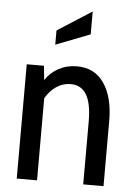

<svg xmlns="http://www.w3.org/2000/svg" viewBox="-53 -780 573 820"><g transform="rotate(5 233.5 -369.5)"><path d="M422 -280V0H335V-269Q335 -347 312.5 -384.5Q290 -422 245 -422Q212 -422 184 -403.5Q156 -385 137 -352V0H50V-490H124L130 -429Q151 -462 186.5 -481Q222 -500 265 -500Q341 -500 381.5 -440.5Q422 -381 422 -280ZM164 -645 311 -739V-641L164 -584Z"/></g></svg>

Font: Cabin Condensed
Style: Regular
Weight: 400
Width: 3
Version: Version 2.001